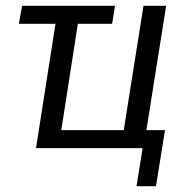

<svg xmlns="http://www.w3.org/2000/svg" viewBox="-20 -510 650 661"><path d="M450 131 471 0H104L171 -428H45L56 -490H376L366 -428H248L191 -62H406L474 -490H552L484 -62H548L517 131Z"/></svg>

Font: Nunito Sans 10pt Condensed
Style: Italic
Weight: 400
Width: 3
Italic angle: -9°
Designer: Vernon Adams
Foundry: Vernon Adams
Version: Version 3.101;gftools[0.9.27]